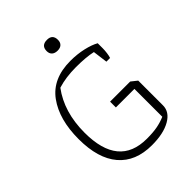

<svg xmlns="http://www.w3.org/2000/svg" viewBox="-226 -907 1032 1032"><g transform="rotate(-45 290.0 -391.0)"><path d="M273 -749Q273 -791 317 -791Q359 -791 359 -749Q359 -730 348 -719.5Q337 -709 317 -709Q296 -709 284.5 -719.5Q273 -730 273 -749ZM60 -293Q60 -442 125.5 -532Q191 -622 326 -622Q378 -622 423.5 -611.5Q469 -601 497 -585V-547Q497 -531 494.5 -512Q492 -493 488 -482H460L449 -566Q400 -577 323 -577Q247 -577 186 -558Q107 -452 107 -295Q107 -35 321 -35Q368 -35 400 -41Q432 -47 463 -60V-272H322V-316H475L509 -289V-101Q509 -51 456.5 -21Q404 9 316 9Q192 9 126 -68.5Q60 -146 60 -293Z"/></g></svg>

Font: Athiti Light
Style: Regular
Weight: 300
Designer: CadsonDemak Team
Foundry: CadsonDemak
Version: Version 1.033